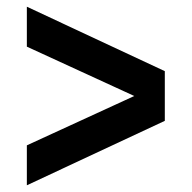

<svg xmlns="http://www.w3.org/2000/svg" viewBox="-20 -557 571 572"><path d="M60 -5V-124L441 -299V-243L60 -418V-537L471 -345V-197Z"/></svg>

Font: Teachers
Style: Bold
Weight: 700
Designer: Alfredo Marco Pradil, Chank Diesel
Version: Version 1.001